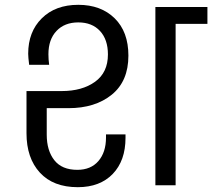

<svg xmlns="http://www.w3.org/2000/svg" viewBox="-20 -769 881 797"><path d="M303 8Q201 8 145.5 -52.5Q90 -113 90 -216V-391H236Q321 -391 374.5 -429.5Q428 -468 428 -543Q428 -605 395 -640.5Q362 -676 305 -676Q248 -676 214.5 -640.5Q181 -605 181 -544Q181 -522 184 -500H101Q97 -532 97 -546Q97 -637 153.5 -693Q210 -749 305 -749Q399 -749 456 -693Q513 -637 513 -538Q513 -432 444 -376Q375 -320 264 -320H174V-210Q174 -144 205.5 -104Q237 -64 301 -64Q357 -64 388.5 -100.5Q420 -137 420 -198V-211H501V-197Q501 -102 448 -47Q395 8 303 8ZM625 0V-740H841V-670H709V0Z"/></svg>

Font: SVN-Poppins
Style: Regular
Weight: 400
Designer: Ninad Kale (Devanagari), Jonny Pinhorn (Latin)
Foundry: Indian Type Foundry
Version: Version 3.002 2017